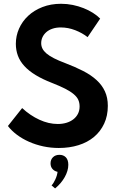

<svg xmlns="http://www.w3.org/2000/svg" viewBox="-20 -784 645 1036"><path d="M297.3 14.5Q254.1 14.5 213.2 5.7Q172.3 -3.2 136.4 -19.1Q100.5 -35 71.4 -56.8Q42.3 -78.6 22.7 -104.1L99.5 -200.9Q142.7 -160.9 192.5 -138Q242.3 -115 291.8 -115Q317.3 -115 338.9 -121.6Q360.5 -128.2 376.1 -140.5Q391.8 -152.7 400.7 -170.2Q409.5 -187.7 409.5 -209.5Q409.5 -229.5 402.3 -245.5Q395 -261.4 377.5 -276.1Q360 -290.9 331.4 -305.5Q302.7 -320 260 -336.8Q208.6 -356.8 171.8 -379.3Q135 -401.8 111.4 -427.7Q87.7 -453.6 76.6 -483.4Q65.5 -513.2 65.5 -547.7Q65.5 -590.5 82.7 -629.5Q100 -668.6 131.8 -698.4Q163.6 -728.2 208.9 -745.9Q254.1 -763.6 309.5 -763.6Q341.8 -763.6 372.7 -757.3Q403.6 -750.9 431.1 -740Q458.6 -729.1 481.6 -714.5Q504.5 -700 520.5 -683.6L452.7 -583.6Q423.6 -606.4 385.7 -621.1Q347.7 -635.9 307.7 -635.9Q282.7 -635.9 263 -629.1Q243.2 -622.3 229.8 -610.5Q216.4 -598.6 209.3 -583.4Q202.3 -568.2 202.3 -550.9Q202.3 -535.5 209.1 -521.8Q215.9 -508.2 231.1 -495.2Q246.4 -482.3 271.4 -469.5Q296.4 -456.8 332.7 -443.2Q386.4 -422.7 428.9 -400.9Q471.4 -379.1 500.9 -352Q530.5 -325 546.1 -291.1Q561.8 -257.3 561.8 -212.7Q561.8 -159.1 542 -116.8Q522.3 -74.5 487.3 -45.2Q452.3 -15.9 403.6 -0.7Q355 14.5 297.3 14.5ZM258.2 216.4Q263.6 210.9 268.9 202.3Q274.1 193.6 278.6 183.9Q283.2 174.1 286.4 163.4Q289.5 152.7 290.5 143.2Q273.2 139.5 263 127.5Q252.7 115.5 252.7 97.7Q252.7 77.3 265.9 64.3Q279.1 51.4 300.9 51.4Q322.3 51.4 335.5 65Q348.6 78.6 348.6 105.5Q348.6 121.4 343.6 138.2Q338.6 155 329.3 171.6Q320 188.2 306.8 203.9Q293.6 219.5 277.3 232.7Z"/></svg>

Font: Spartan
Style: Bold
Weight: 700
Designer: Matt Bailey, Mirko Velimirovic
Foundry: Matt Bailey
Version: Version 1.005